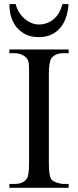

<svg xmlns="http://www.w3.org/2000/svg" viewBox="-20 -899 373 919"><path d="M24.9 0V-18.6H48.8Q69.3 -18.6 83.5 -24.2Q97.7 -29.8 107.4 -42.5Q119.1 -56.2 119.1 -117.7V-545.4Q119.1 -562.5 118.9 -574.5Q118.7 -586.4 117.7 -595Q116.7 -603.5 114.5 -609.4Q112.3 -615.2 108.4 -619.6Q99.1 -631.3 82.5 -637.9Q65.9 -644.5 48.8 -644.5H24.9V-662.1H308.6V-644.5H284.7Q245.6 -644.5 226.1 -620.6Q220.7 -612.3 217.3 -593.8Q213.9 -575.2 213.9 -545.4V-117.7Q213.9 -85.4 216.8 -67.9Q219.7 -50.3 225.1 -41.5Q227.5 -37.6 233.9 -33.4Q240.2 -29.3 248.8 -26.1Q257.3 -22.9 266.6 -20.8Q275.9 -18.6 284.7 -18.6H308.6V0ZM308.1 -879.4Q306.2 -847.2 296.9 -818.4Q287.6 -789.6 270 -767.8Q252.4 -746.1 226.3 -733.6Q200.2 -721.2 165 -721.2Q130.9 -721.2 104.5 -733.6Q78.1 -746.1 60.1 -767.8Q42 -789.6 33.2 -818.4Q24.4 -847.2 25.4 -879.4H55.2Q59.6 -859.4 70.6 -841.6Q81.5 -823.7 96.4 -810.5Q111.3 -797.4 129.2 -789.6Q147 -781.7 165 -781.7Q188 -781.7 206.8 -789.3Q225.6 -796.9 240 -810.1Q254.4 -823.2 264.2 -841.1Q273.9 -858.9 278.8 -879.4Z"/></svg>

Font: Doulos SIL Eur
Style: Regular
Weight: 400
Designer: Walt Agee, Victor Gaultney, Peter Martin, Debbi Hosken, Becca Hirsbrunner
Foundry: SIL International
Version: Version 5.000